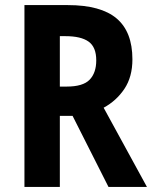

<svg xmlns="http://www.w3.org/2000/svg" viewBox="-20 -734 600 754"><path d="M246 -714Q376 -714 438 -661.5Q500 -609 500 -501Q500 -432 468.5 -385Q437 -338 387 -311L557 0H406L265 -279H215V0H76V-714ZM237 -592H215V-394H242Q306 -394 332 -421Q358 -448 358 -497Q358 -549 328 -570.5Q298 -592 237 -592Z"/></svg>

Font: Noto Sans Malayalam Condensed
Style: Bold
Weight: 700
Width: 3
Designer: Jelle Bosma - Monotype Design Team
Foundry: Monotype Imaging Inc.
Version: Version 2.104; ttfautohint (v1.8.4.7-5d5b)